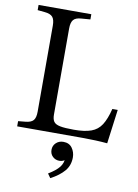

<svg xmlns="http://www.w3.org/2000/svg" viewBox="-102 -766 786 1090"><g transform="rotate(10 291.0 -221.5)"><path d="M550 6Q519 3 480.5 1.5Q442 0 406 0H30V-30L71 -34Q104 -37 117 -52Q130 -67 130 -102V-598Q130 -633 117 -648Q104 -663 71 -666L30 -670V-700H334V-670L283 -666Q250 -664 237 -648.5Q224 -633 224 -598V-102Q224 -76 233.5 -62Q243 -48 270 -42.5Q297 -37 350 -37Q412 -37 449.5 -50.5Q487 -64 508.5 -97.5Q530 -131 545 -191H576ZM266 257 249 233Q292 207 311 183Q330 159 330 128L353 96Q353 120 337.5 135.5Q322 151 299 151Q277 151 261 136Q245 121 245 97Q245 73 262 57Q279 41 304 41Q338 41 355 65Q372 89 372 119Q372 165 344.5 197.5Q317 230 266 257Z"/></g></svg>

Font: Hedvig Letters Serif 24pt 24pt
Style: Regular
Weight: 400
Version: Version 1.000